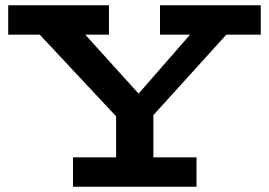

<svg xmlns="http://www.w3.org/2000/svg" viewBox="-20 -706 1017 726"><path d="M452 -231 104 -603H277L504 -352L725 -605H863L524 -231ZM256 0V-111H723V0ZM419 -55V-320H560V-55ZM11 -575V-686H392V-575ZM585 -575V-686H966V-575Z"/></svg>

Font: BioRhyme SemiExpanded
Style: Bold
Weight: 700
Width: 6
Designer: Aoife Mooney
Foundry: Aoife Mooney Type
Version: Version 1.600;gftools[0.9.33]